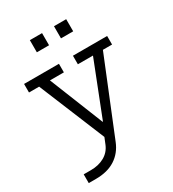

<svg xmlns="http://www.w3.org/2000/svg" viewBox="-225 -874 1086 1206"><g transform="rotate(-30 318.0 -271.0)"><path d="M371 -532.5H619V-470.5H552.5L332.5 71Q305.5 138 249.2 174Q193 210 109.5 210H57V146.5H109.5Q165.5 146.5 207.2 123.2Q249 100 268 55L306 -38.5L293.5 23.5L90 -470.5H16.5V-532.5H269.5V-470.5H168.5L348 -22L282.5 -80H351.5L314 -46L480.5 -470.5H371ZM185.5 -752.5H274V-664.5H185.5ZM360.5 -752.5H449V-664.5H360.5Z"/></g></svg>

Font: Hepta Slab
Style: Regular
Weight: 400
Designer: Michael LaGattuta
Foundry: Michael LaGattuta
Version: Version 1.100